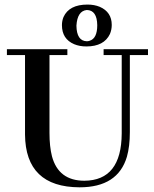

<svg xmlns="http://www.w3.org/2000/svg" viewBox="-20 -798 663 828"><path d="M9.8 -560.5H87.9V-217.8Q89.8 8.8 323.2 9.8Q488.3 9.8 527.3 -122.1Q540 -167 540 -228.5V-560.5H618.2V-585.9H426.8V-560.5H504.9V-222.7Q503.9 -19.5 343.8 -18.6Q232.4 -18.6 204.1 -124Q193.4 -166 193.4 -224.6V-560.5H270.5V-585.9H9.8ZM309.6 -687.5Q313.5 -751 354.5 -754.9Q398.4 -753.9 399.4 -689.5Q399.4 -631.8 366.2 -622.1Q360.4 -620.1 354.5 -620.1Q310.5 -621.1 309.6 -687.5ZM357.4 -778.3Q278.3 -778.3 253.9 -724.6Q247.1 -708 247.1 -689.5Q247.1 -629.9 299.8 -607.4Q323.2 -597.7 352.5 -597.7Q428.7 -597.7 454.1 -651.4Q461.9 -669.9 461.9 -690.4Q461.9 -746.1 410.2 -768.6Q386.7 -778.3 357.4 -778.3Z"/></svg>

Font: Abhaya Libre SemiBold
Style: Regular
Weight: 600
Designer: Pushpananda Ekanayake, Sol Matas, Pathum Egodawatta
Foundry: Mooniak
Version: Version 1.050 ; ttfautohint (v1.6)